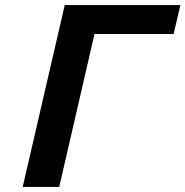

<svg xmlns="http://www.w3.org/2000/svg" viewBox="-20 -742 736 762"><path d="M355 -607 215 0H70L237 -722H696L669 -607Z"/></svg>

Font: Perun
Style: Bold Italic
Weight: 700
Italic angle: -12°
Foundry: Copyright (c) Stefan Peev, Context Ltd, 2016
Version: Version 1.027